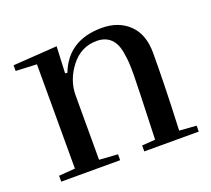

<svg xmlns="http://www.w3.org/2000/svg" viewBox="-92 -615 805 732"><g transform="rotate(-20 310.5 -249.0)"><path d="M204 -382Q249 -498 385 -498Q453 -498 495 -457.5Q537 -417 537 -342Q537 -213 529 -29L598 -24V0H377V-24L431 -28Q439 -254 439 -287Q439 -320 438 -337.5Q437 -355 432.5 -380.5Q428 -406 419 -421Q397 -458 350 -458Q286 -458 245 -405Q204 -352 204 -290V-29L279 -24V0H40V-24L106 -29V-452L21 -456V-479L200 -491L195 -383Z"/></g></svg>

Font: Rufina
Style: Regular
Weight: 400
Designer: Martin Sommaruga
Foundry: Martin Sommaruga
Version: Version 1.001